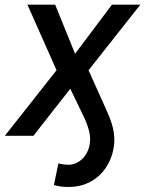

<svg xmlns="http://www.w3.org/2000/svg" viewBox="-29 -565 604 799"><path d="M-8.9 0H110.1L263.5 -195.7L326 -66.1C339.8 -31.6 346.9 -7.1 345.9 16.7C344.1 84.5 296.9 120.7 256.4 120.7C248.6 120.7 222.3 118.6 214.1 114.7L195.3 204.9C215.2 210.6 232.2 213.1 256.4 213.1C361.2 213.1 425.4 141.3 442.5 58.2C456.3 -7.8 435 -59.7 412.6 -109.7L339.5 -272.7L555 -545.5H436.8L283.4 -341.3L200.6 -545.5H85.2L206.3 -272.7Z"/></svg>

Font: Margiela Sans Medium
Style: Italic
Weight: 500
Italic angle: -9.39999°
Designer: Stefan Endress, Andreas Faust
Version: Version 1.100;FEAKit 1.0